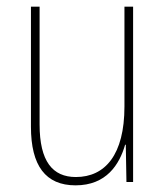

<svg xmlns="http://www.w3.org/2000/svg" viewBox="-20 -547 498 577"><path d="M380 -527H354V-227C354 -82 296 -15 208 -15C138 -15 99 -62 99 -173V-527H73V-166C73 -49 117 10 207 10C300 10 339 -53 356 -112H358L360 0H380Z"/></svg>

Font: Noto Sans Khmer UI Condensed Thin
Style: Regular
Weight: 100
Width: 3
Designer: Danh Hong and the Monotype Design Team
Foundry: Monotype Imaging Inc.
Version: Version 2.002